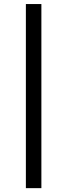

<svg xmlns="http://www.w3.org/2000/svg" viewBox="-20 -728 340 972"><path d="M189.5 224.5H111V-707.5H189.5Z"/></svg>

Font: Anek Latin Expanded
Style: Regular
Weight: 400
Width: 7
Designer: Yesha Goshar
Foundry: Ek Type
Version: Version 1.003